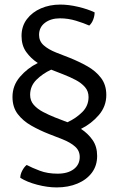

<svg xmlns="http://www.w3.org/2000/svg" viewBox="-20 -715 518 838"><path d="M404 -34.5Q404 8 381 38.8Q358 69.5 318 86.2Q278 103 227.5 103Q187 103 142.2 91.2Q97.5 79.5 68.5 61Q68.5 46 77.2 29.5Q86 13 96.5 5Q120 17.5 153.8 30.2Q187.5 43 231.5 43Q276 43 302 23.2Q328 3.5 328 -30Q328 -57 308 -75Q288 -93 253 -107L194 -130Q153 -146 116.5 -166.8Q80 -187.5 57.2 -217.5Q34.5 -247.5 34.5 -292Q34.5 -341.5 67 -379.5Q99.5 -417.5 145 -440Q114.5 -460 94.2 -488.5Q74 -517 74 -558Q74 -600.5 97.2 -631.2Q120.5 -662 158.8 -678.5Q197 -695 243 -695Q280 -695 321.2 -685.2Q362.5 -675.5 393 -661Q393 -646 386.8 -629.5Q380.5 -613 369.5 -603.5Q346 -614 311.8 -624.5Q277.5 -635 241.5 -635Q202 -635 176.2 -615.5Q150.5 -596 150.5 -562.5Q150.5 -535.5 170.5 -517.5Q190.5 -499.5 225.5 -485.5L284.5 -462.5Q325.5 -446 361.8 -425.5Q398 -405 421 -374.8Q444 -344.5 444 -300.5Q444 -251 411.5 -213Q379 -175 333.5 -152.5Q364 -132.5 384 -104Q404 -75.5 404 -34.5ZM220 -202.5 274.5 -181.5Q311.5 -198.5 339 -225.8Q366.5 -253 366.5 -291.5Q366.5 -317 350.8 -335Q335 -353 310.2 -366Q285.5 -379 258.5 -389.5L203.5 -411Q166.5 -394 139 -366.8Q111.5 -339.5 111.5 -301Q111.5 -275.5 127.2 -257.5Q143 -239.5 167.8 -226.5Q192.5 -213.5 220 -202.5Z"/></svg>

Font: Signika SC Light
Style: Regular
Weight: 300
Designer: Anna Giedryś
Foundry: Anna Giedryś
Version: Version 2.000; ttfautohint (v1.8.3) -l 8 -r 50 -G 200 -x 9 -